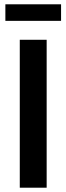

<svg xmlns="http://www.w3.org/2000/svg" viewBox="-20 -873 309 893"><path d="M72 0V-688H197V0ZM5 -776V-853H264V-776Z"/></svg>

Font: Saira SemiCondensed SemiBold
Style: Regular
Weight: 600
Width: 4
Designer: Hector Gatti with collaboration of the Omnibus-Type team
Foundry: Omnibus-Type
Version: Version 1.101